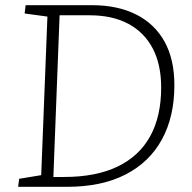

<svg xmlns="http://www.w3.org/2000/svg" viewBox="-20 -721 741 741"><path d="M50 0 54 -31 139 -45 163 -657 75 -669 79 -701H335Q434 -701 505.5 -665Q577 -629 615 -560.5Q653 -492 653 -392Q653 -271 605 -183Q557 -95 464.5 -47.5Q372 0 239 0ZM186 -38H227Q350 -38 433.5 -78Q517 -118 559.5 -195Q602 -272 602 -383Q602 -472 569.5 -534Q537 -596 475.5 -629Q414 -662 326 -662H210Z"/></svg>

Font: Literata ExtraLight
Style: Italic
Weight: 250
Italic angle: -2°
Designer: Latin by Veronika Burian and Jose Scaglione. Greek by Irene Vlachou. Cyrillic by Vera Evstafieva
Foundry: TypeTogether
Version: Version 3.002